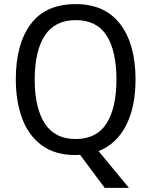

<svg xmlns="http://www.w3.org/2000/svg" viewBox="-20 -745 736 935"><path d="M640 -358Q640 -225 594 -134.5Q548 -44 460 -9L608 170H490L370 9Q365 9 358.5 9.5Q352 10 347 10Q247 10 182.5 -38Q118 -86 87.5 -169.5Q57 -253 57 -359Q57 -530 129.5 -627.5Q202 -725 349 -725Q491 -725 565.5 -627.5Q640 -530 640 -358ZM149 -358Q149 -220 198 -144Q247 -68 348 -68Q450 -68 498.5 -143.5Q547 -219 547 -358Q547 -497 499 -572Q451 -647 349 -647Q247 -647 198 -571.5Q149 -496 149 -358Z"/></svg>

Font: Noto Sans Sinhala SemiCondensed
Style: Regular
Weight: 400
Width: 4
Designer: Jelle Bosma - Monotype Design Team
Foundry: Monotype Imaging Inc.
Version: Version 2.006; ttfautohint (v1.8.4.7-5d5b)